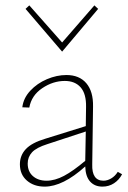

<svg xmlns="http://www.w3.org/2000/svg" viewBox="-20 -691 475 714"><path d="M434 -43Q423 -22 404 -9.5Q385 3 361 3Q332 3 315 -16Q298 -35 297 -72Q214 3 146 3Q106 3 80 -19.5Q54 -42 54 -80Q54 -113 76 -136.5Q98 -160 148 -175L299 -222L300 -293Q301 -342 280 -366Q259 -390 221 -390Q177 -390 137 -363Q97 -336 89 -291L63 -292Q67 -326 92.5 -353.5Q118 -381 154.5 -396.5Q191 -412 227 -412Q275 -412 301 -381.5Q327 -351 326 -295L323 -80Q321 -19 365 -19Q379 -19 393.5 -27.5Q408 -36 418 -52ZM153 -19Q184 -19 218 -37Q252 -55 297 -93L299 -202L156 -155Q115 -142 99 -124.5Q83 -107 83 -83Q83 -53 102.5 -36Q122 -19 153 -19ZM75 -658 89 -671 211 -533 331 -671 345 -658 211 -499Z"/></svg>

Font: Ysabeau Extralight
Style: Regular
Weight: 200
Designer: Christian Thalmann (Catharsis Fonts)
Version: Version 0.003